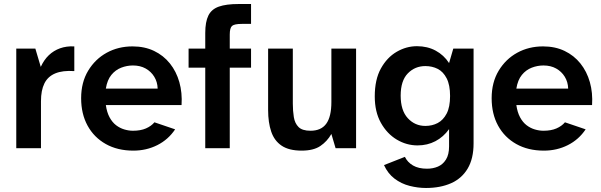

<svg xmlns="http://www.w3.org/2000/svg" viewBox="-20 -738 2992 956"><path d="M61 0V-496H156L183 -405Q199 -440 223 -463Q247 -486 279 -497.5Q311 -509 350 -507V-384Q292 -388 255 -372.5Q218 -357 201 -322.5Q184 -288 184 -234V0Z M644 12Q565 12 506.5 -21Q448 -54 416 -112.5Q384 -171 384 -249Q384 -328 419 -386Q454 -444 511.5 -475.5Q569 -507 640 -507Q700 -507 747 -484.5Q794 -462 826 -422Q858 -382 873 -329Q888 -276 884 -215H507Q512 -179 525.5 -154Q539 -129 558 -114.5Q577 -100 599 -93.5Q621 -87 642 -87Q680 -87 706.5 -98.5Q733 -110 749 -129L852 -94Q818 -43 763.5 -15.5Q709 12 644 12ZM507 -297H765Q764 -330 748 -356Q732 -382 705 -397Q678 -412 642 -412Q612 -412 583.5 -401Q555 -390 534.5 -365Q514 -340 507 -297Z M1002 0V-401H919V-496H1002V-574Q1002 -629 1017.5 -660.5Q1033 -692 1069.5 -705Q1106 -718 1168 -718H1230V-619H1184Q1147 -619 1135.5 -609Q1124 -599 1124 -566V-496H1230V-401H1124V0Z M1482 12Q1419 12 1382.5 -12.5Q1346 -37 1330.5 -82.5Q1315 -128 1315 -190V-496H1438V-222Q1438 -186 1443 -155Q1448 -124 1466.5 -105.5Q1485 -87 1526 -87Q1579 -87 1604.5 -122Q1630 -157 1630 -230V-496H1753V0H1651L1630 -71Q1609 -34 1575 -11Q1541 12 1482 12Z M2101 198Q2061 198 2019.5 187.5Q1978 177 1944.5 151.5Q1911 126 1892 84L1996 43Q2009 70 2036.5 86Q2064 102 2106 102Q2136 102 2160.5 91.5Q2185 81 2200.5 56.5Q2216 32 2216 -9V-95Q2188 -56 2148 -35Q2108 -14 2059 -14Q2004 -14 1955.5 -43Q1907 -72 1876.5 -126.5Q1846 -181 1846 -258Q1846 -342 1876.5 -397Q1907 -452 1955 -480Q2003 -508 2056 -508Q2108 -508 2149 -486Q2190 -464 2216 -424L2237 -496H2338V-24Q2338 52 2308.5 101.5Q2279 151 2225.5 174.5Q2172 198 2101 198ZM2098 -111Q2132 -111 2159.5 -125.5Q2187 -140 2204 -172.5Q2221 -205 2221 -260Q2221 -315 2204 -348Q2187 -381 2159.5 -395Q2132 -409 2098 -409Q2046 -409 2010.5 -372.5Q1975 -336 1975 -262Q1975 -188 2010.5 -149.5Q2046 -111 2098 -111Z M2688 12Q2609 12 2550.5 -21Q2492 -54 2460 -112.5Q2428 -171 2428 -249Q2428 -328 2463 -386Q2498 -444 2555.5 -475.5Q2613 -507 2684 -507Q2744 -507 2791 -484.5Q2838 -462 2870 -422Q2902 -382 2917 -329Q2932 -276 2928 -215H2551Q2556 -179 2569.5 -154Q2583 -129 2602 -114.5Q2621 -100 2643 -93.5Q2665 -87 2686 -87Q2724 -87 2750.5 -98.5Q2777 -110 2793 -129L2896 -94Q2862 -43 2807.5 -15.5Q2753 12 2688 12ZM2551 -297H2809Q2808 -330 2792 -356Q2776 -382 2749 -397Q2722 -412 2686 -412Q2656 -412 2627.5 -401Q2599 -390 2578.5 -365Q2558 -340 2551 -297Z"/></svg>

Font: Atkinson Hyperlegible Next SemiBold
Style: Regular
Weight: 600
Designer: Elliott Scott, Megan Eiswerth, Linus Boman, Theodore Petrosky, Letters from Sweden
Foundry: Applied Design Works, Letters from Sweden
Version: Version 2.001